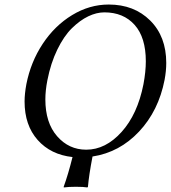

<svg xmlns="http://www.w3.org/2000/svg" viewBox="-20 -678 747 839"><path d="M436 -624Q401.9 -624 365.7 -606.7Q329.6 -589.4 294.4 -554.9Q259.3 -520.5 230.5 -461.4Q201.7 -402.3 187 -327.1Q178.2 -282.2 178.2 -243.7Q178.2 -141.6 229.5 -82.8Q280.8 -23.9 356.9 -23.9Q441.4 -23.9 511.2 -101.3Q581.1 -178.7 606.9 -310.1Q617.2 -365.2 617.2 -410.2Q617.2 -514.2 568.4 -569.1Q519.5 -624 436 -624ZM296.9 8.3Q201.7 -2 144.5 -66.4Q87.4 -130.9 87.4 -234.4Q87.4 -268.1 95.2 -310.1Q114.3 -407.2 166.7 -486.6Q219.2 -565.9 295.2 -612.1Q371.1 -658.2 455.1 -658.2Q565.9 -658.2 636.2 -588.4Q706.5 -518.6 706.5 -402.8Q706.5 -368.2 699.2 -329.1Q672.9 -193.8 587.6 -103Q502.4 -12.2 384.3 5.9Q368.7 86.9 364.3 138.2L361.8 141.1Q345.7 138.2 311.5 138.2Q295.9 138.2 282.7 138.9Q269.5 139.6 264.2 140.6L258.8 141.1L258.3 138.2Q277.8 84.5 296.9 8.3Z"/></svg>

Font: Linux Libertine G
Style: Italic
Weight: 400
Italic angle: -12°
Designer: Philipp H. Poll
Foundry: Philipp H. Poll
Version: Version 5.1.3